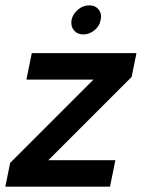

<svg xmlns="http://www.w3.org/2000/svg" viewBox="-26 -699 531 719"><path d="M467 -411 155 -99H406L386 0H-6L12 -89L324 -401H73L93 -500H485ZM286 -570Q264 -570 251 -585.5Q238 -601 242 -625Q247 -647 266 -663Q285 -679 308 -679Q331 -679 343.5 -663Q356 -647 351 -625Q347 -601 327.5 -585.5Q308 -570 286 -570Z"/></svg>

Font: Albert Sans SemiBold
Style: Italic
Weight: 600
Italic angle: -11.25°
Designer: Andreas Rasmussen
Foundry: a.Foundry
Version: Version 1.025